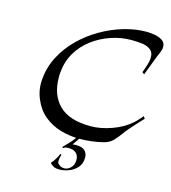

<svg xmlns="http://www.w3.org/2000/svg" viewBox="-122 -746 922 1035"><g transform="rotate(15 339.5 -228.5)"><path d="M367 3Q312 3 260.5 -12Q209 -27 169 -60Q129 -93 107 -146Q85 -197 90 -254Q95 -322 126 -382Q157 -442 206.5 -491Q256 -540 316.5 -575Q377 -610 441.5 -629Q506 -648 566 -648H570Q588 -648 612.5 -644Q637 -640 656 -628Q675 -616 675 -591Q675 -578 669 -564Q662 -549 656 -533.5Q650 -518 644 -502L614 -423L602 -432Q602 -432 607.5 -446.5Q613 -461 618.5 -480Q624 -499 625 -511Q628 -547 607.5 -562.5Q587 -578 557 -581Q527 -584 500 -584Q443 -584 387 -565Q331 -546 284.5 -511Q238 -476 209 -426.5Q180 -377 175 -315Q174 -308 174 -301.5Q174 -295 174 -289Q174 -190 231 -134Q288 -78 407 -78Q463 -78 525.5 -100.5Q588 -123 631 -162Q642 -172 651.5 -183Q661 -194 671 -205L679 -192Q679 -192 668 -180.5Q657 -169 641 -151.5Q625 -134 609.5 -116Q594 -98 586 -86Q568 -61 549 -41Q530 -21 498 -13Q467 -5 433 -1Q399 3 367 3ZM305 191Q280 191 268 182Q264 180 257 174Q250 168 255 164Q261 159 273 139.5Q285 120 289 108L296 112Q289 129 289 150Q289 155 291 159Q306 178 328 178Q348 178 364.5 161.5Q381 145 381 118Q381 93 366 79.5Q351 66 325 66Q318 66 310 67Q302 68 297 73Q294 75 291.5 72.5Q289 70 290 69Q311 48 328.5 28.5Q346 9 359 -16H379L339 42Q343 41 348 40.5Q353 40 358 40Q393 40 408 55Q423 70 423 93Q423 127 403.5 149Q384 171 356.5 181Q329 191 305 191Z"/></g></svg>

Font: Kings
Style: Regular
Weight: 400
Designer: Robert E. Leuschke
Foundry: Robert E. Leuschke
Version: Version 1.010; ttfautohint (v1.8.3)